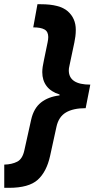

<svg xmlns="http://www.w3.org/2000/svg" viewBox="-69 -734 449 912"><path d="M-48.8 158.2V47.9Q-12.2 46.9 12.9 33.9Q38.1 21 46.9 -21L79.1 -166Q91.3 -219.7 125.7 -247.1Q160.2 -274.4 213.9 -280.8V-285.2Q172.9 -297.9 152.3 -325.2Q131.8 -352.5 131.8 -391.1Q131.8 -403.8 133.8 -417Q135.7 -430.2 139.2 -445.8L157.2 -533.2Q160.2 -547.9 160.2 -558.1Q160.2 -584 142.3 -594Q124.5 -604 88.9 -604L108.9 -713.9H125Q215.3 -713.9 253.2 -680.2Q291 -646.5 291 -592.8Q291 -576.2 289.1 -561.3Q287.1 -546.4 284.2 -532.2L265.1 -441.9Q263.2 -430.7 260.5 -419.9Q257.8 -409.2 257.8 -399.9Q257.8 -332 359.9 -332L337.9 -220.2Q278.8 -220.2 244.1 -199.7Q209.5 -179.2 199.2 -131.8L168.9 6.8Q152.3 82 110.1 120.1Q67.9 158.2 -26.9 158.2Z"/></svg>

Font: Open Sans
Style: Bold Italic
Weight: 700
Italic angle: -12°
Designer: Monotype Design Team
Foundry: Monotype Imaging Inc.
Version: Version 3.003; ttfautohint (v1.8.4)